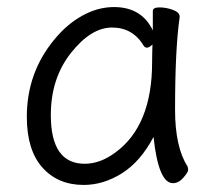

<svg xmlns="http://www.w3.org/2000/svg" viewBox="-20 -506 615 544"><path d="M217 18Q144 18 100 -31.5Q56 -81 56 -175Q56 -300 134 -394Q169 -437 213 -461.5Q257 -486 303 -486Q381 -486 413 -420V-475Q413 -485 432 -485Q451 -485 470 -478Q489 -471 489 -459V-457Q476 -368 476 -195Q476 -90 511 -35Q513 -31 513 -24.5Q513 -18 499.5 -2.5Q486 13 470 13Q429 13 415 -118Q378 -48 325.5 -15Q273 18 217 18ZM220 -42Q264 -42 307 -74Q411 -150 411 -330Q411 -355 412 -380Q403 -371 397 -371Q391 -371 388 -375Q357 -428 297.5 -428Q238 -428 181 -356Q124 -284 124 -180Q124 -42 220 -42Z"/></svg>

Font: LXGW WenKai TC
Style: Regular
Weight: 400
Designer: LXGW / Fontworks Inc.
Foundry: LXGW / Fontworks Inc.
Version: Version 1.330